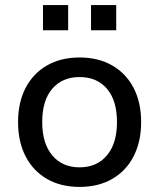

<svg xmlns="http://www.w3.org/2000/svg" viewBox="-20 -726 626 755"><path d="M293 9Q219 9 164.5 -22.5Q110 -54 80.5 -111.5Q51 -169 51 -246Q51 -323 80.5 -380Q110 -437 164.5 -468.5Q219 -500 293 -500Q367 -500 421.5 -468.5Q476 -437 505.5 -380Q535 -323 535 -246Q535 -169 505.5 -111.5Q476 -54 421.5 -22.5Q367 9 293 9ZM293 -68Q361 -68 400.5 -115Q440 -162 440 -246Q440 -331 400.5 -377Q361 -423 293 -423Q225 -423 185.5 -377Q146 -331 146 -246Q146 -162 185.5 -115Q225 -68 293 -68ZM338 -607V-706H437V-607ZM149 -607V-706H248V-607Z"/></svg>

Font: Nunito Sans 12pt ExtraLight 10pt Medium
Style: Regular
Weight: 500
Version: Version 3.101;gftools[0.9.27]